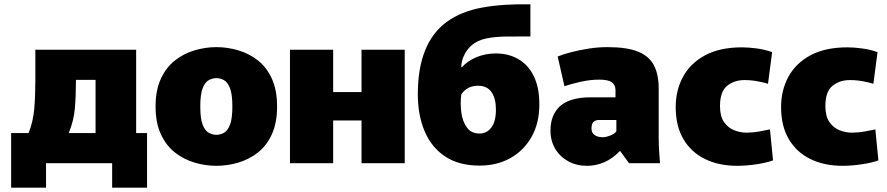

<svg xmlns="http://www.w3.org/2000/svg" viewBox="-20 -748 4066 880"><path d="M31 112V-138H111Q132 -191 137 -249Q142 -307 142 -375V-520H604V-138H654V112H494V0H191V112ZM328 -375Q328 -306 323 -250Q318 -194 295 -138H418V-382H328Z M972 12Q922 12 872.5 -2.5Q823 -17 782.5 -48.5Q742 -80 717.5 -132.5Q693 -185 693 -260Q693 -335 717.5 -387.5Q742 -440 782.5 -471.5Q823 -503 872.5 -517.5Q922 -532 972 -532Q1022 -532 1071.5 -517.5Q1121 -503 1161.5 -471.5Q1202 -440 1226 -387.5Q1250 -335 1250 -260Q1250 -185 1226 -132.5Q1202 -80 1161.5 -48.5Q1121 -17 1071.5 -2.5Q1022 12 972 12ZM972 -130Q989 -130 1006 -139Q1023 -148 1034 -176Q1045 -204 1045 -260Q1045 -316 1034 -344Q1023 -372 1006 -381Q989 -390 972 -390Q955 -390 937.5 -381Q920 -372 909 -344Q898 -316 898 -260Q898 -204 909 -176Q920 -148 937.5 -139Q955 -130 972 -130Z M1309 -520H1507V-326H1637V-520H1835V0H1637V-196H1507V0H1309Z M2178 11Q2083 11 2020 -31Q1957 -73 1926 -147Q1895 -221 1895 -316Q1895 -551 2028 -648Q2094 -696 2191 -713.5Q2288 -731 2411 -728V-581Q2351 -581 2299.5 -580.5Q2248 -580 2207.5 -571.5Q2167 -563 2140 -539Q2119 -520 2106.5 -493Q2094 -466 2094 -440H2097Q2123 -469 2164 -486Q2205 -503 2253 -503Q2310 -503 2355 -477.5Q2400 -452 2426 -400Q2452 -348 2452 -270Q2452 -183 2416 -120Q2380 -57 2318.5 -23Q2257 11 2178 11ZM2178 -136Q2211 -136 2232 -163.5Q2253 -191 2253 -246Q2253 -296 2233 -325.5Q2213 -355 2171 -355Q2121 -355 2094 -315Q2089 -273 2094.5 -232Q2100 -191 2120 -163.5Q2140 -136 2178 -136Z M2671 12Q2622 12 2584 -9Q2546 -30 2524.5 -66.5Q2503 -103 2503 -149Q2503 -222 2547.5 -262Q2592 -302 2689 -302H2801V-336Q2801 -358 2784.5 -370.5Q2768 -383 2728 -383Q2684 -383 2640.5 -373Q2597 -363 2567 -353L2536 -489Q2560 -499 2596.5 -508.5Q2633 -518 2676.5 -525Q2720 -532 2764 -532Q2853 -532 2904 -511.5Q2955 -491 2977 -449Q2999 -407 2999 -342V-119Q2999 -87 3001 -54.5Q3003 -22 3005 0H2863L2823 -55H2820Q2788 -21 2749.5 -4.5Q2711 12 2671 12ZM2743 -119Q2757 -119 2776.5 -126.5Q2796 -134 2805 -146V-198H2724Q2711 -198 2701 -190Q2691 -182 2691 -159Q2691 -139 2705.5 -129Q2720 -119 2743 -119Z M3359 12Q3275 12 3211.5 -19Q3148 -50 3112.5 -110Q3077 -170 3077 -257Q3077 -335 3111 -397Q3145 -459 3212.5 -495Q3280 -531 3381 -531Q3411 -531 3448.5 -526Q3486 -521 3519 -509L3500 -364Q3481 -370 3452 -375.5Q3423 -381 3392 -381Q3345 -381 3312.5 -354.5Q3280 -328 3280 -262Q3280 -215 3298.5 -188.5Q3317 -162 3345 -151Q3373 -140 3401 -140Q3430 -140 3458.5 -145Q3487 -150 3509 -155L3523 -13Q3494 -2 3447 5Q3400 12 3359 12Z M3842 12Q3758 12 3694.5 -19Q3631 -50 3595.5 -110Q3560 -170 3560 -257Q3560 -335 3594 -397Q3628 -459 3695.5 -495Q3763 -531 3864 -531Q3894 -531 3931.5 -526Q3969 -521 4002 -509L3983 -364Q3964 -370 3935 -375.5Q3906 -381 3875 -381Q3828 -381 3795.5 -354.5Q3763 -328 3763 -262Q3763 -215 3781.5 -188.5Q3800 -162 3828 -151Q3856 -140 3884 -140Q3913 -140 3941.5 -145Q3970 -150 3992 -155L4006 -13Q3977 -2 3930 5Q3883 12 3842 12Z"/></svg>

Font: Murecho Black
Style: Regular
Weight: 900
Designer: Neil Summerour
Foundry: Positype
Version: Version 1.010; ttfautohint (v1.8.3)